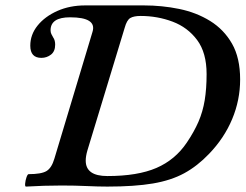

<svg xmlns="http://www.w3.org/2000/svg" viewBox="-20 -686 908 710"><path d="M76 4Q72 4 73 -7.5Q74 -19 78 -30.5Q82 -42 86 -42Q133 -42 152 -53.5Q171 -65 181 -99L322 -568Q339 -622 239 -622Q167 -622 167 -574Q167 -566 170 -560Q173 -554 177 -547Q184 -537 184 -521Q184 -496 168.5 -484Q153 -472 133 -472Q92 -472 92 -517Q92 -558 119 -591.5Q146 -625 192 -645.5Q238 -666 295 -666H512Q579 -666 642.5 -653Q706 -640 757 -608.5Q808 -577 838 -524.5Q868 -472 868 -392Q868 -316 838.5 -245.5Q809 -175 753 -117Q710 -72 661.5 -45.5Q613 -19 545.5 -7.5Q478 4 377 4Q343 4 300.5 2Q258 0 208 0Q175 0 142 1Q109 2 76 4ZM377 -35Q489 -35 558.5 -65Q628 -95 671 -159Q698 -199 714 -236Q730 -273 737 -315.5Q744 -358 744 -412Q744 -491 709 -538Q674 -585 618 -606Q562 -627 500 -627Q475 -627 462 -619.5Q449 -612 441 -583L303 -129Q297 -108 297 -92Q297 -35 377 -35Z"/></svg>

Font: Junicode
Style: Bold Italic
Weight: 700
Italic angle: -11°
Designer: Peter S. Baker
Version: Version 2.100; ttfautohint (v1.8.4)